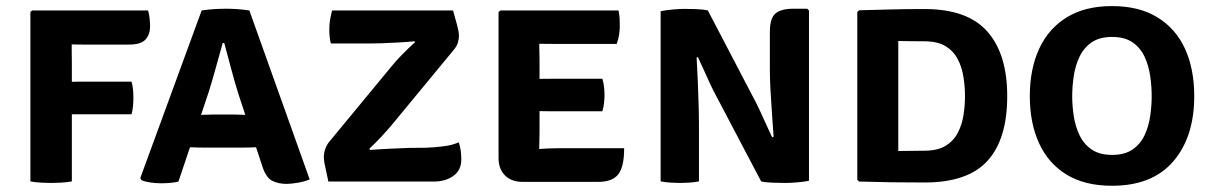

<svg xmlns="http://www.w3.org/2000/svg" viewBox="-20 -582 3887 616"><path d="M210.5 0Q193.5 3 175.8 4Q158 5 144 5Q130 5 112 4Q94 3 77.5 0V-544L83.5 -548.5H455Q458.5 -537 460 -522.8Q461.5 -508.5 461.5 -499Q461.5 -470.5 446.5 -454.8Q431.5 -439 394.5 -439H279Q261 -439 243.8 -439Q226.5 -439 210 -439.5Q210 -424 210.2 -408.8Q210.5 -393.5 210.5 -379V-319.5Q223 -320 233 -320H402Q405.5 -308.5 406.8 -294Q408 -279.5 408 -269Q408 -257.5 406.8 -242.5Q405.5 -227.5 402 -215.5H233Q223 -215.5 210.5 -215.5Z M631 -108.5Q624 -108.5 611.8 -108.8Q599.5 -109 589.5 -109.5L552.5 0.5Q540.5 3.5 526 4.8Q511.5 6 496.5 6Q479 6 462.2 3.5Q445.5 1 434.5 -3.5L430 -10.5L627 -548.5Q647 -551.5 668 -552.8Q689 -554 706 -554Q721.5 -554 740.5 -552.8Q759.5 -551.5 780 -548.5L973.5 -6.5Q958 0.5 936 4.2Q914 8 899 8Q874 8 853.8 -1.8Q833.5 -11.5 821.5 -49L801.5 -109.5Q792 -109 780.2 -108.8Q768.5 -108.5 761 -108.5ZM649.5 -286.5 625 -213.5Q634 -213.5 644.5 -214Q655 -214.5 662 -214.5H734.5Q741 -214.5 749.8 -214Q758.5 -213.5 767 -213.5L746 -277Q734.5 -313 722 -360Q709.5 -407 699.5 -444H694.5Q684.5 -408.5 672.2 -364Q660 -319.5 649.5 -286.5Z M1236.5 -369.5Q1249 -385.5 1271.5 -408.2Q1294 -431 1312 -447L1309.5 -449.5Q1290 -447.5 1260.5 -445.8Q1231 -444 1204.5 -443.2Q1178 -442.5 1167 -442.5H1041.5Q1038.5 -454.5 1037.5 -465.2Q1036.5 -476 1036.5 -487Q1036.5 -503.5 1038.8 -517.5Q1041 -531.5 1045.5 -548.5H1433.5Q1442.5 -517.5 1446.5 -501.8Q1450.5 -486 1451.5 -479.5Q1452.5 -473 1452.5 -468.5Q1452.5 -457 1449.2 -445.8Q1446 -434.5 1437 -423.5L1236 -180Q1223 -164.5 1202.8 -142.8Q1182.5 -121 1165 -105L1167 -101Q1200.5 -103.5 1233.8 -105Q1267 -106.5 1293.5 -107.5L1346 -108Q1376 -109 1404.2 -112.8Q1432.5 -116.5 1452 -125.5Q1456 -112.5 1458 -100Q1460 -87.5 1460 -70.5Q1460 -36 1434.8 -17.8Q1409.5 0.5 1371 0.5H1033.5Q1024 -42.5 1021.5 -56Q1019 -69.5 1019 -77Q1019 -104 1035 -125.5Z M1982.5 -106.5Q1982.5 -46 1963.2 -22.2Q1944 1.5 1899.5 1.5H1656.5Q1621 1.5 1600.2 -19.2Q1579.5 -40 1579.5 -75V-543L1585.5 -548.5H1964.5Q1967.5 -534 1968 -521Q1968.5 -508 1968.5 -496.5Q1968.5 -485 1966.2 -470.2Q1964 -455.5 1958.5 -441H1770.5Q1760.5 -441 1744 -441.2Q1727.5 -441.5 1710 -441.5Q1710 -428 1710.5 -416.2Q1711 -404.5 1711 -389V-329Q1747.5 -329.5 1770.5 -329.5H1912.5Q1916.5 -317.5 1918 -302.8Q1919.5 -288 1919.5 -278Q1919.5 -266.5 1918 -251.8Q1916.5 -237 1912.5 -225H1770.5Q1761 -225 1744.5 -225Q1728 -225 1711 -225.5V-157.5Q1711 -142 1710.5 -130.5Q1710 -119 1710 -104.5V-104Q1725 -105 1739.5 -105.8Q1754 -106.5 1774.5 -106.5Z M2275 -279.5Q2268 -292 2257.2 -315.5Q2246.5 -339 2235.8 -362.5Q2225 -386 2219 -399L2215 -397.5Q2217 -362.5 2218.8 -320.8Q2220.5 -279 2221.5 -243Q2222.5 -207 2222.5 -189.5V0Q2206 3 2190.5 4Q2175 5 2162.5 5Q2150 5 2132.8 4Q2115.5 3 2099.5 0V-546Q2115.5 -549.5 2138.2 -551.5Q2161 -553.5 2175 -553.5Q2189 -553.5 2212.2 -552.8Q2235.5 -552 2251 -548.5L2397 -269Q2404 -257 2415.8 -231.8Q2427.5 -206.5 2439 -181Q2450.5 -155.5 2457 -142L2462 -143Q2460 -173 2457 -213.8Q2454 -254.5 2452 -293Q2450 -331.5 2450 -354.5V-480Q2450 -524 2468.2 -539Q2486.5 -554 2525 -554H2570L2575.5 -548V-2Q2559 1.5 2536.2 3.2Q2513.5 5 2500.5 5Q2486.5 5 2462 4.2Q2437.5 3.5 2422 0Z M3211.5 -273.5Q3211.5 -135.5 3148.2 -66Q3085 3.5 2946.5 3.5Q2889 3.5 2841.8 2.8Q2794.5 2 2736.5 0.5L2730.5 -5V-543.5L2736.5 -549Q2795 -550.5 2842 -551.8Q2889 -553 2946.5 -553Q3084 -553 3147.8 -480.8Q3211.5 -408.5 3211.5 -273.5ZM3076 -273.5Q3076 -303.5 3071.2 -334.5Q3066.5 -365.5 3053 -391.8Q3039.5 -418 3013.8 -433.8Q2988 -449.5 2946 -449.5Q2921.5 -449.5 2903.2 -449.8Q2885 -450 2862 -450.5V-97.5Q2885.5 -97.5 2903.5 -98Q2921.5 -98.5 2946 -98.5Q2988 -98.5 3013.8 -114.2Q3039.5 -130 3053 -156Q3066.5 -182 3071.2 -212.8Q3076 -243.5 3076 -273.5Z M3284 -273.5Q3284 -360.5 3314 -425.5Q3344 -490.5 3402.8 -526.5Q3461.5 -562.5 3547.5 -562.5Q3634.5 -562.5 3693.2 -526.5Q3752 -490.5 3781.8 -425.8Q3811.5 -361 3811.5 -273.5Q3811.5 -142.5 3744.2 -64.2Q3677 14 3547.5 14Q3460.5 14 3402 -21.8Q3343.5 -57.5 3313.8 -122.2Q3284 -187 3284 -273.5ZM3420 -273.5Q3420 -242.5 3425 -209.5Q3430 -176.5 3443.5 -148.2Q3457 -120 3482.2 -102.5Q3507.5 -85 3548 -85Q3588.5 -85 3613.8 -102.5Q3639 -120 3652.2 -148.2Q3665.5 -176.5 3670.2 -209.5Q3675 -242.5 3675 -273.5Q3675 -305 3670.2 -338.2Q3665.5 -371.5 3652.2 -400Q3639 -428.5 3613.8 -446Q3588.5 -463.5 3548 -463.5Q3507.5 -463.5 3482.2 -446Q3457 -428.5 3443.5 -400Q3430 -371.5 3425 -338.2Q3420 -305 3420 -273.5Z"/></svg>

Font: Signika SC SemiBold
Style: Regular
Weight: 600
Designer: Anna Giedryś
Foundry: Anna Giedryś
Version: Version 2.000; ttfautohint (v1.8.3) -l 8 -r 50 -G 200 -x 9 -